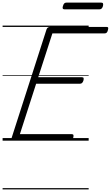

<svg xmlns="http://www.w3.org/2000/svg" viewBox="-20 -1082 853 1477"><path d="M93 0Q78 0 72 -5.5Q66 -11 70 -23L338 -856Q342 -866 348.5 -870.5Q355 -875 370 -875H799Q810 -875 812 -869Q814 -863 810 -850Q807 -837 801 -831Q795 -825 784 -825H383L274 -488H610Q621 -488 623 -481.5Q625 -475 622 -463Q618 -450 611.5 -444Q605 -438 596 -438H258L133 -50H532Q542 -50 544.5 -44Q547 -38 544 -25Q540 -12 533.5 -6Q527 0 518 0ZM478 -1010Q466 -1010 463 -1016.5Q460 -1023 464 -1035Q468 -1049 474 -1055.5Q480 -1062 492 -1062H758Q770 -1062 772.5 -1055Q775 -1048 772 -1035Q768 -1022 761.5 -1016Q755 -1010 743 -1010ZM0 365H662V375H0ZM0 -20H662V0H0ZM0 -505H662V-500H0ZM0 -885H662V-875H0Z"/></svg>

Font: Playwrite DK Loopet Guides
Style: Regular
Weight: 400
Designer: Veronika Burian, José Scaglione
Foundry: TypeTogether
Version: Version 1.003